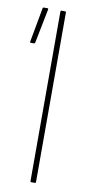

<svg xmlns="http://www.w3.org/2000/svg" viewBox="-79 -689 334 722"><g transform="rotate(10 88.5 -327.5)"><path d="M95 0Q92 0 92 -4V-651Q92 -655 95 -655H109Q113 -655 113 -651V-4Q113 0 109 0ZM2 -516Q-1 -516 0 -521L24 -652Q25 -655 28 -655H42Q46 -655 45 -650L19 -519Q18 -516 14 -516Z"/></g></svg>

Font: Sofia Sans Extra Condensed Thin
Style: Regular
Weight: 250
Version: Version 4.100